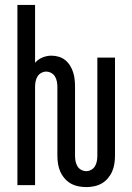

<svg xmlns="http://www.w3.org/2000/svg" viewBox="-20 -755 540 783"><path d="M332 8Q315 8 298.5 4.5Q282 1 268 -7Q254 -15 243 -28Q232 -41 225.5 -56Q219 -71 216.5 -87.5Q214 -104 214 -120V-400Q214 -411 212 -422Q210 -433 204.5 -442.5Q199 -452 189 -457.5Q179 -463 168 -463Q158 -463 148 -457.5Q138 -452 132.5 -442.5Q127 -433 125 -422Q123 -411 123 -400V0H51V-735H123V-499Q135 -513 153 -520.5Q171 -528 190 -528Q205 -528 220 -523.5Q235 -519 246.5 -509.5Q258 -500 266 -487Q274 -474 278.5 -459.5Q283 -445 284.5 -430Q286 -415 286 -400V-120Q286 -109 288 -98Q290 -87 295.5 -77.5Q301 -68 311 -62.5Q321 -57 332 -57Q342 -57 352 -62.5Q362 -68 367.5 -77.5Q373 -87 375 -98Q377 -109 377 -120V-520H449V-120Q449 -104 446.5 -87.5Q444 -71 437.5 -56Q431 -41 420 -28Q409 -15 395 -7Q381 1 364.5 4.5Q348 8 332 8Z"/></svg>

Font: HulyMono
Style: Regular
Weight: 400
Monospace: yes
Designer: Belleve Invis
Foundry: Belleve Invis
Version: Version 33.2.5; ttfautohint (v1.8.4)